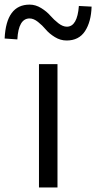

<svg xmlns="http://www.w3.org/2000/svg" viewBox="-76 -821 421 841"><path d="M94.7 0V-540H175.8V0ZM215.8 -643.6Q188.5 -643.6 164.1 -658.7Q139.6 -673.8 124.5 -691.9Q109.4 -710 90.3 -725.1Q71.3 -740.2 53.7 -740.2Q4.9 -740.2 0 -648.4L-55.7 -652.3Q-48.8 -800.8 53.7 -800.8Q80.1 -800.8 104.5 -785.6Q128.9 -770.5 144.5 -752.4Q160.2 -734.4 179.7 -719.2Q199.2 -704.1 216.8 -704.1Q262.7 -704.1 269.5 -794.9L325.2 -792Q323.2 -725.6 296.4 -684.6Q269.5 -643.6 215.8 -643.6Z"/></svg>

Font: Gen Shin Gothic Normal
Style: Regular
Weight: 300
Designer: [Source Han Sans]
Ryoko NISHIZUKA  (kana & ideographs); Paul D. Hunt (Latin, Greek & Cyrillic); Wenlong ZHANG  (bopomofo
Version: Version 1.002.20150607